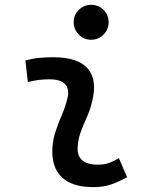

<svg xmlns="http://www.w3.org/2000/svg" viewBox="-20 -764 626 794"><path d="M356.9 -599.6Q327.1 -599.6 305.9 -620.8Q284.7 -642.1 284.7 -671.9Q284.7 -702.1 305.9 -723.1Q327.1 -744.1 356.9 -744.1Q387.2 -744.1 408.2 -723.1Q429.2 -702.1 429.2 -671.9Q429.2 -642.1 408.2 -620.8Q387.2 -599.6 356.9 -599.6ZM471.7 -109.9 505.4 -31.2Q475.6 -14.2 442.4 -2.2Q409.2 9.8 366.2 9.8Q277.8 9.8 234.9 -31.7Q191.9 -73.2 196.8 -153.3Q199.2 -189.9 211.2 -224.6Q223.1 -259.3 237.1 -292Q251 -324.7 258.3 -355Q268.6 -395 249.8 -415.5Q231 -436 184.6 -436Q138.2 -436 95.2 -424.8L85 -513.7Q113.8 -522 142.6 -524.7Q171.4 -527.3 200.2 -527.3Q301.3 -527.3 342.3 -481.2Q383.3 -435.1 361.3 -345.2Q353 -310.5 339.6 -280.5Q326.2 -250.5 314.9 -221.2Q303.7 -191.9 301.3 -157.7Q295.9 -83 385.3 -83Q409.7 -83 428 -89.1Q446.3 -95.2 471.7 -109.9Z"/></svg>

Font: Cascadia Mono NF
Style: Italic
Weight: 400
Italic angle: -10°
Monospace: yes
Designer: Aaron Bell
Foundry: Saja Typeworks
Version: Version 2404.023